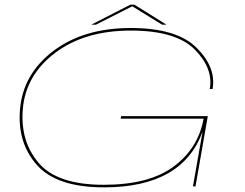

<svg xmlns="http://www.w3.org/2000/svg" viewBox="-20 -802 1056 826"><path d="M427.5 4Q224.5 4 139.2 -91.8Q54 -187.5 66 -331Q79 -484 209.5 -582.8Q340 -681.5 542.5 -681.5Q740 -681.5 825.5 -596.8Q911 -512 894.5 -419H882.5Q898.5 -507.5 817.8 -589Q737 -670.5 543 -670.5Q343.5 -670.5 216.5 -574Q89.5 -477.5 78 -331Q67 -193.5 147 -100.2Q227 -7 426.5 -7Q621.5 -7 727.2 -85.5Q833 -164 856 -292L855.5 -291.5H499L501 -302.5H874L821 0H810L851.5 -236Q765 4 427.5 4ZM373 -696 541 -782H558L696 -696H677L549 -775L393 -696Z"/></svg>

Font: Anybody UltraExpanded Thin
Style: Italic
Weight: 100
Width: 9
Italic angle: -10°
Designer: Tyler Finck
Foundry: Etcetera Type Company
Version: Version 1.010; ttfautohint (v1.8.3) -l 8 -r 50 -G 200 -x 14 